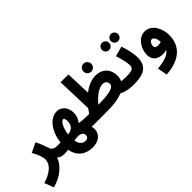

<svg xmlns="http://www.w3.org/2000/svg" viewBox="-7 -1603 2691 2691"><g transform="rotate(-45 1339.0 -257.0)"><path d="M16 231C189 184 305 82 344 -34C369 -9 406 5 454 5C513 5 544 -27 544 -73C544 -115 521 -148 464 -148C397 -148 370 -165 352 -224C340 -262 314 -338 280 -399L138 -330C180 -255 210 -185 210 -129C210 -39 128 44 -36 93Z M455 5C472 5 501 3 530 -1C557 153 669 221 797 221C968 221 1021 98 992 3C1009 4 1025 5 1039 5C1097 5 1129 -27 1129 -73C1129 -115 1105 -148 1049 -148C998 -148 945 -152 897 -161C940 -208 954 -266 954 -309C954 -430 877 -496 798 -496C666 -496 549 -353 527 -148C503 -148 479 -148 465 -148ZM783 -354C802 -354 809 -319 809 -292C809 -205 764 -165 682 -152C695 -273 747 -354 783 -354ZM794 84C743 84 698 54 684 -29C711 -34 736 -38 757 -38C838 -38 853 7 853 29C853 61 833 84 794 84Z M1039 5H1290C1433 5 1522 -9 1594 -37C1598 -39 1602 -41 1606 -42C1656 -16 1730 5 1820 5C1878 5 1910 -27 1910 -73C1910 -115 1886 -148 1829 -148C1791 -148 1761 -150 1734 -155C1748 -184 1754 -216 1754 -251C1754 -374 1672 -466 1535 -466C1453 -466 1370 -430 1293 -370L1279 -745H1124L1141 -214C1125 -193 1109 -171 1094 -148H1049ZM1535 -546C1577 -546 1612 -580 1612 -623C1612 -667 1577 -703 1535 -703C1492 -703 1457 -667 1457 -623C1457 -580 1492 -546 1535 -546ZM1521 -312C1574 -312 1598 -278 1598 -242C1598 -186 1534 -148 1277 -148H1276C1350 -237 1442 -312 1521 -312Z M1925 -583C1964 -583 1996 -615 1996 -654C1996 -694 1964 -726 1925 -726C1885 -726 1854 -694 1854 -654C1854 -615 1885 -583 1925 -583ZM2101 -582C2140 -582 2172 -614 2172 -653C2172 -693 2140 -725 2101 -725C2061 -725 2030 -693 2030 -653C2030 -614 2061 -582 2101 -582ZM1820 5C1994 5 2135 -29 2135 -224C2135 -319 2104 -426 2080 -495L1931 -455C1954 -385 1981 -287 1981 -227C1981 -167 1952 -148 1830 -148Z M2252 230C2522 214 2670 82 2670 -138C2670 -264 2599 -416 2459 -416C2337 -416 2250 -284 2250 -159C2250 -52 2328 -8 2420 -8C2447 -8 2471 -12 2492 -20C2451 45 2361 71 2225 84ZM2397 -188C2397 -222 2419 -268 2453 -268C2490 -268 2513 -218 2518 -153C2497 -146 2476 -143 2457 -143C2415 -143 2397 -158 2397 -188Z"/></g></svg>

Font: Noto Sans Arabic UI XBd
Style: Regular
Weight: 800
Designer: Monotype Design Team, Nadine Chahine and Nizar Qandah
Foundry: Monotype Imaging Inc.
Version: Version 2.010